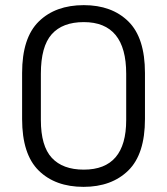

<svg xmlns="http://www.w3.org/2000/svg" viewBox="-20 -719 650 747"><path d="M66 -256V-435Q66 -572 131 -635.5Q196 -699 306 -699Q415 -699 479.5 -635.5Q544 -572 544 -435V-256Q544 -119 479 -55.5Q414 8 305 8Q195 8 130.5 -55.5Q66 -119 66 -256ZM471 -252V-432Q471 -633 306 -633Q223 -633 181 -585.5Q139 -538 139 -432V-252Q139 -151 181.5 -105Q224 -59 306 -59Q471 -59 471 -252Z"/></svg>

Font: D-DIN
Style: Regular
Weight: 400
Designer: Charles Nix
Foundry: Datto Inc.
Version: Version 1.00